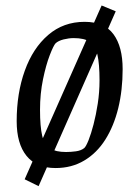

<svg xmlns="http://www.w3.org/2000/svg" viewBox="-20 -591 498 686"><path d="M117.9 74.1 68.1 49.6 343.1 -571.4 393.5 -550.6ZM178.4 9.4Q109.9 9.4 74.8 -34.1Q39.6 -77.6 39.6 -157.9Q39.6 -258 68.6 -338.5Q97.5 -419 152.1 -466Q206.6 -513 282.2 -513Q352.9 -513 385.5 -468.6Q418.2 -424.2 418.2 -344.1Q418.2 -269 402.5 -204.6Q386.7 -140.3 356.3 -92.2Q325.9 -44.1 280.9 -17.4Q236 9.4 178.4 9.4ZM216.1 -47.9Q233.1 -47.9 251.4 -50.4Q269.7 -52.9 281 -62Q287.3 -67.5 296.4 -90.1Q305.4 -112.7 314.2 -146.4Q323 -180.1 329.3 -220.8Q335.6 -261.6 335.6 -304.2Q335.6 -362.9 328 -395.7Q320.3 -428.4 300.7 -441.7Q281.1 -454.9 243.3 -454.9Q226.3 -454.9 207.4 -450.2Q188.5 -445.4 178.7 -436.4Q171.3 -428.7 157.8 -393.9Q144.3 -359.1 133.7 -307.8Q123 -256.4 123 -198.7Q123 -138.5 130.8 -105.7Q138.6 -72.9 159.1 -60.4Q179.7 -47.9 216.1 -47.9Z"/></svg>

Font: Faustina Light
Style: Italic
Weight: 300
Italic angle: -8°
Designer: Alfonso Garcia
Foundry: http://www.omnibus-type.com
Version: Version 1.200